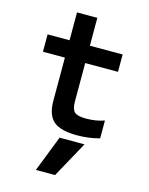

<svg xmlns="http://www.w3.org/2000/svg" viewBox="-139 -776 877 1132"><g transform="rotate(15 300.0 -210.0)"><path d="M310 270H193L279 50H431ZM374 10Q273 10 230 -27Q187 -64 187 -151V-414H53V-520H187V-690H311V-520H511V-414H311V-181Q311 -133 329 -116Q347 -99 399 -99Q431 -99 458.5 -103.5Q486 -108 511 -117V-8Q478 1 444 5.5Q410 10 374 10Z"/></g></svg>

Font: M PLUS Code Latin Expanded SemiBold
Style: Regular
Weight: 600
Width: 7
Designer: Coji Morishita
Foundry: UNDERFOREST DESIGN
Version: Version 1.002; ttfautohint (v1.8.3)